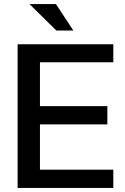

<svg xmlns="http://www.w3.org/2000/svg" viewBox="-20 -917 610 937"><path d="M66 -701H533V-613H175V-399H504V-310H175V-89H533V0H66ZM124 -897H253L338 -768H255Z"/></svg>

Font: LT Superior Semi-bold
Style: Regular
Weight: 600
Designer: Daniel Lyons
Foundry: LyonsType
Version: Version 1.0